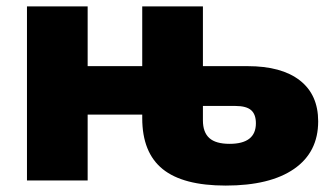

<svg xmlns="http://www.w3.org/2000/svg" viewBox="-20 -562 1027 598"><path d="M971 -184Q971 -88 896 -36Q821 16 683 16Q550 16 486.5 -35.5Q423 -87 423 -194V-205H253V0H64V-542H253V-356H423V-542H612V-356H751Q857 -356 914 -311.5Q971 -267 971 -184ZM777 -178Q777 -206 762 -219Q747 -232 713 -232H612V-187Q612 -150 632 -132Q652 -114 695 -114Q777 -114 777 -178Z"/></svg>

Font: Montserrat Alternates ExtraBold
Style: Regular
Weight: 800
Designer: Julieta Ulanovsky
Foundry: Julieta Ulanovsky
Version: Version 7.200